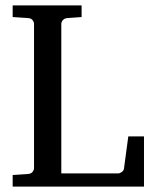

<svg xmlns="http://www.w3.org/2000/svg" viewBox="-20 -691 571 711"><path d="M26.9 0V-43L85 -46.9Q95.7 -47.9 100.8 -54.7Q106 -61.5 106 -68.8V-602.1Q106 -609.4 100.8 -616.2Q95.7 -623 85 -624L26.9 -627.9V-670.9H282.2V-627.9L229 -624Q218.3 -623 212.6 -616.2Q207 -609.4 207 -602.1V-48.8H417Q423.8 -48.8 430.9 -54Q438 -59.1 439 -65.9L455.1 -186H513.2V0Z"/></svg>

Font: BabelStone Ogham
Style: Italic
Weight: 400
Italic angle: -30°
Designer: Andrew West
Foundry: BabelStone
Version: Version 2.02 March 14, 2022